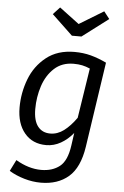

<svg xmlns="http://www.w3.org/2000/svg" viewBox="-64 -826 701 1084"><g transform="rotate(5 286.5 -283.5)"><path d="M517 -493 445 -10Q427 109 366 161.5Q305 214 209 214Q162 214 114.5 200Q67 186 29 163L61 99Q134 142 205 142Q268 142 309.5 109.5Q351 77 363 -11L373 -82Q342 -44 303 -22Q264 0 221 0Q143 0 98 -54Q53 -108 53 -199Q53 -282 82.5 -359.5Q112 -437 175.5 -487.5Q239 -538 335 -538Q385 -538 428 -526.5Q471 -515 517 -493ZM142 -198Q142 -132 167.5 -99.5Q193 -67 238 -67Q279 -67 315 -94Q351 -121 385 -169L429 -452Q406 -462 384.5 -466.5Q363 -471 336 -471Q270 -471 226.5 -431Q183 -391 162.5 -328.5Q142 -266 142 -198ZM514 -740 366 -628H312L194 -740L232 -781L344 -697L482 -781Z"/></g></svg>

Font: FiraGO Book
Style: Italic
Weight: 350
Italic angle: -8°
Designer: bBox Type GmbH
Foundry: bBox Type GmbH
Version: Version 1.001